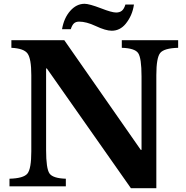

<svg xmlns="http://www.w3.org/2000/svg" viewBox="-20 -982 980 1012"><path d="M804 10H670L227 -621H223V-191Q223 -93 241 -67.5Q259 -42 327 -40V0H30V-40Q104 -42 124.5 -67Q145 -92 145 -184V-586Q145 -672 125.5 -699.5Q106 -727 40 -730V-770H319L722 -192H726V-579Q726 -677 708 -702.5Q690 -728 622 -730V-770H919V-730Q845 -728 824.5 -703Q804 -678 804 -586ZM353 -828H307Q317 -887 350 -924.5Q383 -962 426 -962Q450 -962 513 -938Q569 -916 592 -916Q611 -916 622.5 -925.5Q634 -935 641 -958H686Q678 -900 642 -856Q612 -820 569 -820Q537 -820 484 -845Q435 -868 397 -868Q380 -868 370 -859Q360 -850 353 -828Z"/></svg>

Font: Libre Baskerville
Style: Bold
Weight: 700
Designer: Pablo Impallari, Rodrigo Fuenzalida
Foundry: Pablo Impallari, Rodrigo Fuenzalida
Version: Version 1.000